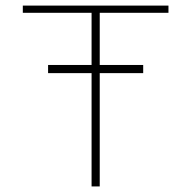

<svg xmlns="http://www.w3.org/2000/svg" viewBox="-20 -670 686 690"><path d="M338.4 0V-624H585.4V-649.9H62V-624H309.1V0ZM494.6 -436.5H152.8V-407.2H494.6Z"/></svg>

Font: Estedad-FD VF
Style: Regular
Weight: 100
Designer: Amin Abedi
Version: Version 7.3